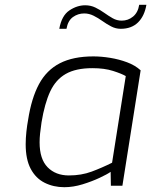

<svg xmlns="http://www.w3.org/2000/svg" viewBox="-20 -774 630 800"><path d="M248 6Q203 6 166 -12.5Q129 -31 108 -70.5Q87 -110 87 -173Q87 -198 90 -225.5Q93 -253 97 -274Q111 -365 142.5 -423.5Q174 -482 229.5 -510.5Q285 -539 369 -539Q402 -539 439 -533Q476 -527 509.5 -514.5Q543 -502 566 -481L490 0H442L441 -58Q427 -48 395 -33Q363 -18 324 -6Q285 6 248 6ZM267 -43Q319 -43 362 -59Q405 -75 447 -96L504 -457Q487 -467 451 -478.5Q415 -490 365 -490Q296 -490 254 -466Q212 -442 189 -392.5Q166 -343 153 -264Q149 -237 147 -217.5Q145 -198 145 -181Q145 -111 178.5 -77Q212 -43 267 -43ZM227 -654Q237 -709 269 -730.5Q301 -752 335 -752Q358 -752 377.5 -742.5Q397 -733 414.5 -720.5Q432 -708 449.5 -698Q467 -688 487 -688Q514 -688 534.5 -705Q555 -722 560 -754H590Q582 -707 555 -680.5Q528 -654 483 -654Q462 -654 443 -664Q424 -674 406.5 -686.5Q389 -699 370 -708.5Q351 -718 331 -718Q305 -718 284 -703Q263 -688 257 -654Z"/></svg>

Font: Exo Thin Light
Style: Italic
Weight: 300
Italic angle: -9°
Version: Version 2.000